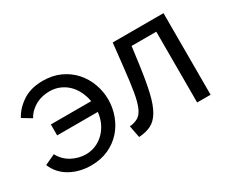

<svg xmlns="http://www.w3.org/2000/svg" viewBox="-90 -794 1262 1064"><g transform="rotate(-30 541.0 -261.5)"><path d="M242 9Q167 9 108.5 -24Q50 -57 25 -118L92 -149Q103 -127 120 -110Q137 -93 157.5 -82Q178 -71 201 -65Q224 -59 246 -59Q279 -59 308.5 -71Q338 -83 361.5 -105.5Q385 -128 400.5 -159.5Q416 -191 420 -230H160V-300H418Q412 -334 397.5 -364Q383 -394 360.5 -416Q338 -438 308.5 -450.5Q279 -463 243 -463Q223 -463 201.5 -458.5Q180 -454 160 -444Q140 -434 122.5 -418Q105 -402 92 -379L34 -414Q60 -463 112 -497.5Q164 -532 242 -532Q303 -532 352 -509.5Q401 -487 435 -449Q469 -411 487 -362Q505 -313 505 -261Q505 -209 487 -160Q469 -111 435.5 -73.5Q402 -36 353 -13.5Q304 9 242 9Z M534 -72Q566 -75 587.5 -87.5Q609 -100 623.5 -132.5Q638 -165 648 -223.5Q658 -282 668 -376L684 -522H1009V0H923V-453H765L750 -340Q736 -238 720.5 -172.5Q705 -107 682 -68.5Q659 -30 627 -14Q595 2 549 5Z"/></g></svg>

Font: Boldmen Medium
Style: Regular
Weight: 400
Designer: Matt McInerney, Pablo Impallari, Rodrigo Fuenzalida
Foundry: LIVING CONCEPT
Version: Version 1.000